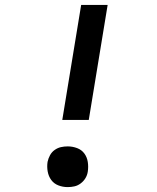

<svg xmlns="http://www.w3.org/2000/svg" viewBox="-20 -755 640 783"><path d="M234 -266 311 -735H419L342 -266ZM256 8Q236 8 218 1Q200 -6 189 -21Q178 -36 174.5 -55.5Q171 -75 174 -95Q177 -109 184 -122Q191 -135 203 -143.5Q215 -152 228.5 -155Q242 -158 256 -158Q276 -158 294.5 -151Q313 -144 324 -129Q335 -114 338 -94.5Q341 -75 338 -55Q336 -41 328.5 -28.5Q321 -16 309 -7Q297 2 283.5 5Q270 8 256 8Z"/></svg>

Font: Iosevka SmBd Ex Obl
Style: Regular
Weight: 600
Width: 7
Italic angle: -9°
Monospace: yes
Designer: Belleve Invis
Foundry: Belleve Invis
Version: Version 32.5.0; ttfautohint (v1.8.4)